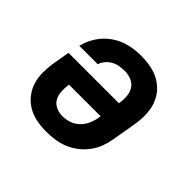

<svg xmlns="http://www.w3.org/2000/svg" viewBox="-133 -698 867 867"><g transform="rotate(45 300.0 -265.0)"><path d="M255 8Q224 8 193 2Q162 -4 136.5 -19Q111 -34 92.5 -57.5Q74 -81 65 -109.5Q56 -138 56 -169.5Q56 -201 61 -233L75 -315H397Q401 -338 399.5 -360.5Q398 -383 387.5 -401Q377 -419 357 -428Q337 -437 315 -437Q298 -437 281.5 -434.5Q265 -432 249.5 -424Q234 -416 222 -402.5Q210 -389 205 -372H87Q96 -409 117.5 -442Q139 -475 171.5 -497.5Q204 -520 241 -529Q278 -538 315 -538Q339 -538 362.5 -535Q386 -532 407.5 -524.5Q429 -517 448 -504Q467 -491 481 -474Q495 -457 504 -436Q513 -415 516.5 -392Q520 -369 519 -345Q518 -321 514 -297L495 -187Q491 -160 481.5 -133Q472 -106 455 -82.5Q438 -59 414.5 -40.5Q391 -22 364.5 -11Q338 0 310 4Q282 8 255 8ZM257 -93Q279 -93 301 -100.5Q323 -108 339.5 -124Q356 -140 365.5 -161Q375 -182 378 -203L380 -215H178Q175 -192 176 -170Q177 -148 186.5 -130Q196 -112 215.5 -102.5Q235 -93 257 -93Z"/></g></svg>

Font: Iosevka Curly Slab ExObl
Style: Bold
Weight: 700
Width: 7
Italic angle: -9°
Monospace: yes
Designer: Belleve Invis
Foundry: Belleve Invis
Version: Version 11.0.0; ttfautohint (v1.8.3)